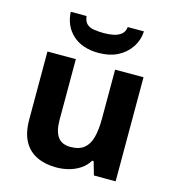

<svg xmlns="http://www.w3.org/2000/svg" viewBox="-114 -933 886 973"><g transform="rotate(15 328.5 -446.5)"><path d="M579 -612V-66H465L445 -136H437Q420 -108 393.5 -90.5Q367 -73 335 -64.5Q303 -56 269 -56Q211 -56 167 -77Q123 -98 99 -142Q75 -186 75 -256V-612H224V-293Q224 -235 245 -205Q266 -175 312 -175Q358 -175 383.5 -196Q409 -217 419.5 -257Q430 -297 430 -355V-612ZM521 -837Q518 -789 492.5 -751.5Q467 -714 425 -693Q383 -672 327 -672Q241 -672 191 -717Q141 -762 137 -837H220Q223 -809 237.5 -796Q252 -783 276 -779.5Q300 -776 328 -776Q352 -776 375.5 -780.5Q399 -785 416 -798Q433 -811 436 -837Z"/></g></svg>

Font: Noto Sans Malayalam UI
Style: Regular
Weight: 400
Designer: Jelle Bosma - Monotype Design Team
Foundry: Monotype Imaging Inc.
Version: Version 2.104